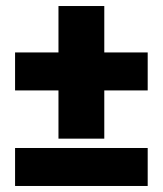

<svg xmlns="http://www.w3.org/2000/svg" viewBox="-20 -637 540 637"><path d="M326 -463H470V-337H326V-177H174V-337H30V-463H174V-617H326ZM470 -20H30V-146H470Z"/></svg>

Font: Akshar
Style: Bold
Weight: 700
Designer: Tall Chai
Foundry: Tall Chai
Version: Version 1.000